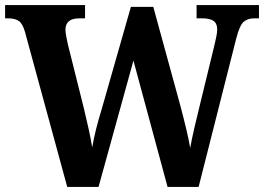

<svg xmlns="http://www.w3.org/2000/svg" viewBox="-20 -734 1037 754"><path d="M78 -609Q69 -641 54 -651.5Q39 -662 12 -662H0V-714H314V-662H292Q237 -662 237 -617Q237 -608 240 -592Q243 -576 246 -562L310 -306Q319 -269 328 -228Q337 -187 342 -155Q348 -189 357 -225.5Q366 -262 379 -304L494 -707H582L688 -320Q701 -271 711 -229Q721 -187 727 -153Q733 -187 743 -230.5Q753 -274 764 -318L821 -552Q825 -568 829 -587.5Q833 -607 833 -618Q833 -642 818.5 -652Q804 -662 774 -662H752V-714H997V-662H979Q952 -662 936.5 -648Q921 -634 908 -584L760 0H638L504 -496L367 0H244Z"/></svg>

Font: Noto Serif Lao SemiCondensed
Style: Bold
Weight: 700
Width: 4
Designer: Monotype Design Team
Foundry: Monotype Imaging Inc.
Version: Version 2.003; ttfautohint (v1.8.4.7-5d5b)